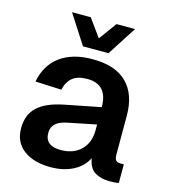

<svg xmlns="http://www.w3.org/2000/svg" viewBox="-112 -829 821 930"><g transform="rotate(15 299.0 -364.0)"><path d="M227 12Q142 12 91.5 -26Q41 -64 41 -134Q41 -203 84 -242Q127 -281 215 -298L392 -333Q392 -447 290 -447Q242 -447 216 -426Q190 -405 181 -364L50 -370Q66 -455 128 -500.5Q190 -546 290 -546Q405 -546 462.5 -488.5Q520 -431 520 -324V-130Q520 -108 527.5 -100.5Q535 -93 550 -93H567V0Q561 2 547.5 3Q534 4 521 4Q477 4 447 -14.5Q417 -33 409 -82Q389 -39 341 -13.5Q293 12 227 12ZM253 -81Q317 -81 354.5 -118Q392 -155 392 -216V-246L254 -218Q211 -210 192.5 -192Q174 -174 174 -146Q174 -81 253 -81ZM134 -740H228L292 -651L357 -740H450L356 -594H228Z"/></g></svg>

Font: Geist SemBd
Style: Regular
Weight: 400
Designer: Basement.studio, Andrés Briganti, Mateo Zaragoza
Foundry: Basement.studio, Vercel, Andrés Briganti, Guido Ferreyra, Mateo Zaragoza
Version: Version 1.401